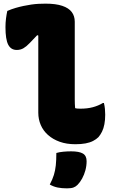

<svg xmlns="http://www.w3.org/2000/svg" viewBox="-20 -780 640 1053"><path d="M20 -720Q43 -730 65.5 -736.5Q88 -743 109.5 -747.5Q131 -752 151.5 -755Q172 -758 192 -759Q212 -760 230 -760Q286 -760 321.5 -748Q357 -736 373.5 -714Q390 -692 390 -661Q390 -618 390 -575.5Q390 -533 390 -490.5Q390 -448 390 -405.5Q390 -363 390 -320.5Q390 -278 390 -235Q390 -222 390.5 -210Q391 -198 392 -187Q398 -185 406 -184.5Q414 -184 422 -184Q459 -184 489 -192Q519 -200 544 -215H550Q554 -198 555.5 -182.5Q557 -167 557 -151Q557 -122 552.5 -98.5Q548 -75 539.5 -58Q531 -41 520 -28Q508 -16 490.5 -7Q473 2 449 6.5Q425 11 393 11Q345 11 307.5 -2.5Q270 -16 243.5 -39.5Q217 -63 203.5 -94.5Q190 -126 190 -162Q190 -203 190 -245.5Q190 -288 190 -330.5Q190 -373 190 -416Q190 -459 190 -501.5Q190 -544 190 -585L184 -587Q161 -563 143.5 -544.5Q126 -526 109.5 -516Q93 -506 72 -506Q40 -506 25 -535Q10 -564 10 -631Q10 -656 13 -679Q16 -702 20 -720ZM289 59Q306 54 327.5 52Q349 50 370 50Q414 50 434.5 62Q455 74 455 104Q455 129 448.5 153.5Q442 178 430.5 199Q419 220 405 234Q395 244 382.5 248.5Q370 253 347 253Q319 253 296.5 248.5Q274 244 253 232Q268 204 275.5 179.5Q283 155 286 127Q289 99 289 59Z"/></svg>

Font: Recursive Monospace Casual Black
Style: Regular
Weight: 900
Version: Version 1.047